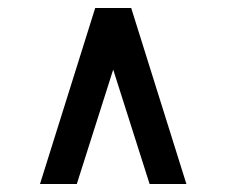

<svg xmlns="http://www.w3.org/2000/svg" viewBox="-20 -1020 566 480"><path d="M446 -560H354L263 -846L172 -560H80L218 -1000H308Z"/></svg>

Font: Gauge Heavy
Style: Heavy
Weight: 900
Designer: Daniel Pimley
Foundry: Daniel Pimley
Version: Version 2.0